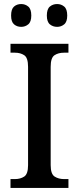

<svg xmlns="http://www.w3.org/2000/svg" viewBox="-20 -931 391 951"><path d="M32 0V-44H54Q81 -44 100 -56.5Q119 -69 119 -113V-600Q119 -645 100 -657.5Q81 -670 54 -670H32V-714H319V-670H297Q269 -670 250 -657.5Q231 -645 231 -600V-113Q231 -69 250.5 -56.5Q270 -44 297 -44H319V0ZM263 -798Q242 -798 227 -810.5Q212 -823 212 -854Q212 -886 227 -898.5Q242 -911 263 -911Q283 -911 298 -898.5Q313 -886 313 -854Q313 -823 298 -810.5Q283 -798 263 -798ZM85 -798Q64 -798 49.5 -810.5Q35 -823 35 -854Q35 -886 49.5 -898.5Q64 -911 85 -911Q105 -911 120 -898.5Q135 -886 135 -854Q135 -823 120 -810.5Q105 -798 85 -798Z"/></svg>

Font: Noto Serif Tamil SemiCondensed Medium
Style: Italic
Weight: 500
Width: 4
Italic angle: -12°
Designer: Indian Type Foundry, Tom Grace, and the Monotype Design Team
Foundry: Monotype Imaging Inc.
Version: Version 2.003; ttfautohint (v1.8.4.7-5d5b)